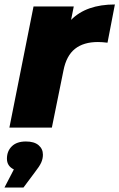

<svg xmlns="http://www.w3.org/2000/svg" viewBox="-35 -571 534 859"><path d="M479 -551 446 -380Q421 -383 403 -383Q339 -383 300.5 -352.5Q262 -322 249 -256L197 0H7L115 -542H295L283 -482Q351 -551 479 -551ZM157 121Q157 139 149.5 156Q142 173 120 201L70 268H-15L27 187Q-4 172 -4 139Q-4 105 18 83.5Q40 62 81 62Q118 62 137.5 78.5Q157 95 157 121Z"/></svg>

Font: Idrija
Style: Italic
Weight: 800
Italic angle: -11.3°
Designer: Julieta Ulanovsky
Foundry: Julieta Ulanovsky
Version: Version 7.200